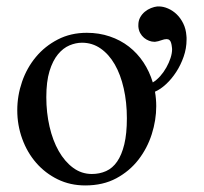

<svg xmlns="http://www.w3.org/2000/svg" viewBox="-20 -562 635 597"><path d="M559.6 -451.2Q560.1 -448.2 560.1 -444.8V-439Q560.1 -411.6 551 -385.7Q542 -359.9 527.8 -338.1Q513.7 -316.4 496.3 -300.3Q479 -284.2 461.9 -276.9Q463.9 -265.6 464.8 -254.4Q465.8 -243.2 465.8 -231.9Q465.8 -188.5 451.9 -144.8Q438 -101.1 410.4 -65.4Q382.8 -29.8 341.6 -7.6Q300.3 14.6 245.1 14.6Q198.2 14.6 159.4 -4.4Q120.6 -23.4 92.5 -55.7Q64.5 -87.9 49.1 -130.4Q33.7 -172.9 33.7 -219.2Q33.7 -264.6 48.6 -307.9Q63.5 -351.1 91.6 -384.8Q119.6 -418.5 159.7 -439.2Q199.7 -460 250 -460Q288.1 -460 321.3 -448.7Q354.5 -437.5 380.9 -417Q407.2 -396.5 426 -368.2Q444.8 -339.8 455.1 -305.7Q467.3 -313 478.3 -325.4Q489.3 -337.9 497.3 -352.3Q505.4 -366.7 510.3 -381.6Q515.1 -396.5 515.1 -409.2L514.6 -414.6Q513.7 -423.3 512 -428.7Q510.3 -434.1 507.8 -436.5Q505.4 -439 502.7 -439.7Q500 -440.4 498 -440.4H497.6Q491.2 -440.4 481.4 -436.8Q471.7 -433.1 462.4 -432.1H459.5Q451.7 -432.1 443.4 -435.3Q435.1 -438.5 428 -444.3Q420.9 -450.2 416 -459Q411.1 -467.8 410.2 -479.5V-484.4Q410.2 -497.6 415.8 -507.8Q421.4 -518.1 430.2 -525.4Q439 -532.7 449.5 -536.9Q460 -541 469.2 -542H473.6Q487.8 -542 502.4 -535.6Q517.1 -529.3 529.3 -517.6Q541.5 -505.9 549.8 -489Q558.1 -472.2 559.6 -451.2ZM374.5 -194.3Q374.5 -244.1 364.7 -287.1Q355 -330.1 336.9 -361.6Q318.8 -393.1 293 -411.1Q267.1 -429.2 234.9 -429.2Q215.8 -429.2 196 -420.9Q176.3 -412.6 160.2 -393.1Q144 -373.5 134 -341.1Q124 -308.6 124 -259.8Q124 -211.9 134 -168.5Q144 -125 162.6 -92.3Q181.2 -59.6 207.3 -40.3Q233.4 -21 265.6 -21Q289.6 -21 309.8 -30Q330.1 -39.1 344.2 -59.6Q358.4 -80.1 366.5 -113.3Q374.5 -146.5 374.5 -194.3Z"/></svg>

Font: Doulos SIL
Style: Regular
Weight: 400
Designer: Walt Agee, Victor Gaultney, Peter Martin, Debbi Hosken
Foundry: SIL International
Version: Version 4.110; 2011; Maintenance release